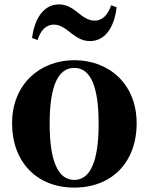

<svg xmlns="http://www.w3.org/2000/svg" viewBox="-20 -837 677 874"><path d="M318 17C488 17 602 -97 602 -276C602 -455 476 -563 318 -563C161 -563 35 -453 35 -276C35 -100 147 17 318 17ZM318 -18C246 -18 206 -100 206 -274C206 -449 246 -528 318 -528C390 -528 429 -449 429 -274C429 -100 390 -18 318 -18ZM126 -664 151 -655C165 -699 190 -725 225 -725C258 -725 283 -702 308 -683C330 -667 353 -650 390 -650C454 -650 499 -705 511 -804L486 -813C471 -769 446 -743 411 -743C378 -743 353 -765 329 -784C307 -801 282 -817 248 -817C184 -817 138 -760 126 -664Z"/></svg>

Font: Noto Serif TC Black
Style: Regular
Weight: 900
Version: Version 1.001;PS 1.001;hotconv 16.6.54;makeotf.lib2.5.65590